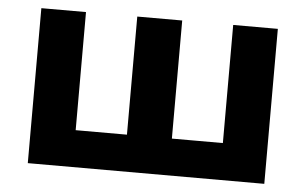

<svg xmlns="http://www.w3.org/2000/svg" viewBox="-43 -601 1058 664"><g transform="rotate(5 485.5 -269.0)"><path d="M442 -128 408 -92V-538H564V-92L528 -128H776L741 -92V-538H896V0H75V-538H230V-92L195 -128Z"/></g></svg>

Font: MOST Montserrat
Style: Bold
Weight: 700
Designer: Julieta Ulanovsky
Foundry: Julieta Ulanovsky
Version: Version 8.000;March 11, 2024;FontCreator 15.0.0.2926 64-bit